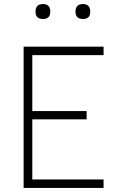

<svg xmlns="http://www.w3.org/2000/svg" viewBox="-20 -931 598 951"><path d="M156 -873Q156 -911 193 -911Q229 -911 229 -873Q229 -837 193 -837Q156 -837 156 -873ZM354 -873Q354 -911 391 -911Q427 -911 427 -873Q427 -837 391 -837Q354 -837 354 -873ZM97 -700H493V-658H140V-381H409V-340H140V-42H493V0H97Z"/></svg>

Font: Haskoy ExtraLight
Style: Regular
Weight: 200
Designer: Ertekin Erdin
Foundry: Ertekin Erdin
Version: Version 2.000; ttfautohint (v1.8.4.7-5d5b)